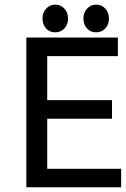

<svg xmlns="http://www.w3.org/2000/svg" viewBox="-20 -811 545 832"><path d="M341.3 -731Q341.3 -755.4 356.9 -773.2Q372.6 -791 396.5 -791Q420.9 -791 436.5 -773.4Q452.1 -755.9 452.1 -731Q452.1 -705.6 436.8 -688.2Q421.4 -670.9 396.5 -670.9Q371.6 -670.9 356.4 -688.2Q341.3 -705.6 341.3 -731ZM164.1 -731Q164.1 -755.4 179.7 -773.2Q195.3 -791 219.2 -791Q243.7 -791 259.3 -773.4Q274.9 -755.9 274.9 -731Q274.9 -705.6 259.5 -688.2Q244.1 -670.9 219.2 -670.9Q194.3 -670.9 179.2 -688.2Q164.1 -705.6 164.1 -731ZM490.7 -648.4V-567.9H184.6V-377H465.3V-296.4H184.6V-79.6H504.9V0.5H94.2V-648.4Z"/></svg>

Font: Meera Inimai
Style: Regular
Weight: 400
Version: 2.0.0+20160526